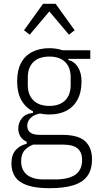

<svg xmlns="http://www.w3.org/2000/svg" viewBox="-20 -776 518 1008"><path d="M463 60Q463 114 439 147.5Q415 181 365.5 196.5Q316 212 240 212Q168 212 124 197Q80 182 60 153Q40 124 40 82Q40 38 62 12.5Q84 -13 120 -21V-32Q99 -41 87.5 -59Q76 -77 76 -101Q76 -133 96 -156.5Q116 -180 153 -183V-192Q114 -211 92 -250.5Q70 -290 70 -349Q70 -407 90.5 -445.5Q111 -484 149.5 -503.5Q188 -523 239 -523Q259 -523 276.5 -520Q294 -517 309 -512H454V-467H339V-461Q371 -453 389.5 -423Q408 -393 408 -349Q408 -292 387 -253Q366 -214 328.5 -194.5Q291 -175 239 -175Q225 -175 212.5 -176.5Q200 -178 189 -180Q156 -173 139.5 -155.5Q123 -138 123 -115Q123 -93 138.5 -80.5Q154 -68 190 -68H307Q390 -68 426.5 -35Q463 -2 463 60ZM239 -220Q293 -220 322 -249Q351 -278 351 -329V-370Q351 -422 322 -450.5Q293 -479 239 -479Q185 -479 155.5 -450.5Q126 -422 126 -370V-329Q126 -278 155.5 -249Q185 -220 239 -220ZM411 63Q411 24 387.5 3.5Q364 -17 305 -17H154Q124 -5 107.5 15Q91 35 91 71Q91 116 121 141Q151 166 210 166H269Q339 166 375 141.5Q411 117 411 63ZM206 -756H272L372 -617L342 -594L239 -716L136 -594L106 -617Z"/></svg>

Font: IBM Plex Sans Condensed Light
Style: Regular
Weight: 300
Width: 3
Designer: Mike Abbink, Paul van der Laan, Pieter van Rosmalen
Foundry: Bold Monday
Version: Version 3.201